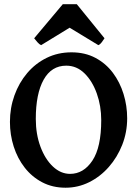

<svg xmlns="http://www.w3.org/2000/svg" viewBox="-20 -879 662 914"><path d="M292 14.6Q230.5 14.6 181.4 -11Q132.3 -36.6 97.9 -80.6Q63.5 -124.5 45.4 -180.9Q27.3 -237.3 27.3 -298.8Q27.3 -365.2 48.8 -425Q70.3 -484.9 109.4 -531Q148.4 -577.1 202.1 -603.5Q255.9 -629.9 320.3 -629.9Q384.8 -629.9 434.3 -603.5Q483.9 -577.1 517.3 -532.5Q550.8 -487.8 568.1 -431.6Q585.4 -375.5 585.4 -315.9Q585.4 -249.5 562 -189.9Q538.6 -130.4 498 -84.2Q457.5 -38.1 404.5 -11.7Q351.6 14.6 292 14.6ZM313.5 -51.3Q377.9 -51.3 419.9 -114.5Q461.9 -177.7 461.9 -307.1Q461.9 -374.5 440.9 -433.6Q419.9 -492.7 382.6 -529.5Q345.2 -566.4 295.4 -566.4Q225.1 -566.4 187.7 -499.5Q150.4 -432.6 150.4 -313Q150.4 -240.2 172.6 -180.7Q194.8 -121.1 231.9 -86.2Q269 -51.3 313.5 -51.3ZM477.5 -696.8Q471.7 -687.5 464.1 -677.5Q456.5 -667.5 448.2 -664.1L311.5 -747.1L175.8 -664.1Q167.5 -667.5 158.7 -677.5Q149.9 -687.5 142.6 -696.8L278.8 -858.9H345.7Z"/></svg>

Font: Gentium Plus
Style: Bold
Weight: 700
Designer: Victor Gaultney, Annie Olsen, Iska Routamaa, Becca Hirsbrunner
Foundry: SIL International
Version: Version 6.101